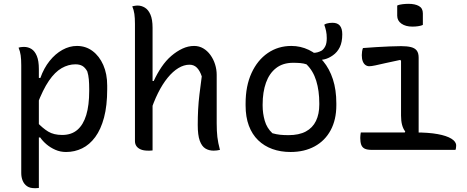

<svg xmlns="http://www.w3.org/2000/svg" viewBox="-20 -783 2440 1003"><path d="M77 -534Q82 -536 86.5 -536.5Q91 -537 96 -537.5Q101 -538 105 -538Q127 -538 144.5 -527Q162 -516 172.5 -490.5Q183 -465 183 -422Q183 -342 183 -264.5Q183 -187 183 -111Q183 -35 183 42Q183 119 183 199Q179 199 175 199.5Q171 200 167.5 200Q164 200 160 200Q136 200 121 189.5Q106 179 98.5 161Q91 143 91 121Q91 45 91 -25Q91 -95 91 -162.5Q91 -230 91 -298.5Q91 -367 91 -442Q91 -473 88 -494Q85 -515 77 -534ZM382 -543Q428 -543 463.5 -516.5Q499 -490 519.5 -443.5Q540 -397 540 -336V-317Q540 -231 523.5 -169Q507 -107 477.5 -67Q448 -27 409 -8Q370 11 325 11Q295 11 269 -0.5Q243 -12 223 -29Q203 -46 190 -65H172V-146Q203 -113 232 -95.5Q261 -78 305 -78Q353 -78 384 -104.5Q415 -131 430.5 -182Q446 -233 446 -308V-318Q446 -346 444 -368.5Q442 -391 436 -410Q425 -430 410.5 -438.5Q396 -447 374 -447Q337 -447 302 -427Q267 -407 235.5 -361Q204 -315 174 -236V-376H191Q209 -427 239 -464.5Q269 -502 306 -522.5Q343 -543 382 -543Z M754 4Q730 4 715 -2.5Q700 -9 692.5 -20Q685 -31 685 -46Q685 -127 685 -203.5Q685 -280 685 -354Q685 -428 685 -503Q685 -578 685 -658Q685 -689 682 -710Q679 -731 671 -750Q676 -751 680.5 -752Q685 -753 690 -753.5Q695 -754 699 -754Q719 -754 737 -743Q755 -732 766 -706.5Q777 -681 777 -638Q777 -557 777 -476.5Q777 -396 777 -316.5Q777 -237 777 -157.5Q777 -78 777 3Q773 3 769 3.5Q765 4 761.5 4Q758 4 754 4ZM763 -190 761 -360H783Q801 -399 824 -433Q847 -467 875 -491Q903 -515 933 -529Q963 -543 994 -543Q1020 -543 1041.5 -530.5Q1063 -518 1079 -496Q1095 -474 1103.5 -447Q1112 -420 1112 -392Q1112 -350 1112 -308Q1112 -266 1112 -223.5Q1112 -181 1112 -139Q1112 -98 1115.5 -67.5Q1119 -37 1129 0Q1120 2 1112.5 3Q1105 4 1096 4Q1071 4 1052.5 -7.5Q1034 -19 1023.5 -48Q1013 -77 1013 -130Q1013 -172 1015 -210.5Q1017 -249 1022 -290.5Q1027 -332 1034 -384Q1024 -414 1008.5 -429.5Q993 -445 970 -445Q941 -445 912 -427.5Q883 -410 856 -377Q829 -344 805.5 -297Q782 -250 763 -190Z M1502 -543Q1550 -543 1593 -522.5Q1636 -502 1668.5 -463Q1701 -424 1719 -369Q1737 -314 1737 -243V-233Q1737 -158 1707.5 -103Q1678 -48 1624 -18.5Q1570 11 1498 11Q1446 11 1403 -4.5Q1360 -20 1328.5 -50.5Q1297 -81 1280 -126.5Q1263 -172 1263 -232V-242Q1263 -334 1294 -401.5Q1325 -469 1379 -506Q1433 -543 1502 -543ZM1511 -455Q1458 -455 1422.5 -427.5Q1387 -400 1369.5 -351Q1352 -302 1352 -237V-231Q1352 -191 1363 -152.5Q1374 -114 1403 -87Q1424 -81 1443.5 -79Q1463 -77 1487 -77Q1542 -77 1577.5 -96Q1613 -115 1630.5 -151Q1648 -187 1648 -237V-243Q1648 -309 1632 -361Q1616 -413 1581 -447Q1566 -452 1549 -453.5Q1532 -455 1511 -455ZM1674 -654Q1680 -658 1686.5 -660Q1693 -662 1700.5 -663Q1708 -664 1717 -664Q1743 -664 1755.5 -649Q1768 -634 1768 -604Q1768 -563 1755 -536.5Q1742 -510 1719 -494Q1698 -479 1676.5 -473.5Q1655 -468 1636 -468Q1633 -468 1630 -468Q1627 -468 1624 -468Q1621 -468 1618 -468Q1618 -473 1618 -477Q1618 -481 1618 -485.5Q1618 -490 1618 -495.5Q1618 -501 1618 -507Q1629 -507 1639.5 -510Q1650 -513 1661 -519Q1672 -527 1679.5 -542Q1687 -557 1687 -584Q1687 -604 1683.5 -620.5Q1680 -637 1674 -654Z M2089 -80 2097 -96Q2086 -110 2080.5 -130.5Q2075 -151 2075 -179Q2075 -208 2075 -236.5Q2075 -265 2075 -294Q2075 -323 2075 -351.5Q2075 -380 2075 -408.5Q2075 -437 2075 -465L2071 -470Q2027 -461 1994.5 -453.5Q1962 -446 1941 -441.5Q1920 -437 1909 -437Q1898 -437 1889 -443.5Q1880 -450 1875 -463Q1870 -476 1870 -495Q1870 -505 1871.5 -514.5Q1873 -524 1876 -532Q1911 -535 1947 -537Q1983 -539 2016 -540.5Q2049 -542 2075 -542Q2106 -542 2126.5 -537Q2147 -532 2157 -519Q2167 -506 2167 -482Q2167 -441 2167 -400Q2167 -359 2167 -318Q2167 -277 2167 -235.5Q2167 -194 2167 -153Q2167 -112 2167 -71ZM1865 -91H2152Q2219 -91 2266 -82.5Q2313 -74 2338 -58.5Q2363 -43 2363 -23Q2363 -19 2362.5 -15Q2362 -11 2361.5 -7Q2361 -3 2359 0H1924Q1898 0 1885 -6.5Q1872 -13 1867 -27Q1862 -41 1862 -62Q1862 -68 1862.5 -73Q1863 -78 1863.5 -82.5Q1864 -87 1865 -91ZM2055 -754Q2061 -757 2068 -758.5Q2075 -760 2082.5 -761Q2090 -762 2098.5 -762.5Q2107 -763 2114 -763Q2148 -763 2168.5 -751.5Q2189 -740 2189 -713V-653Q2183 -650 2176.5 -648.5Q2170 -647 2163.5 -646Q2157 -645 2149.5 -644.5Q2142 -644 2134 -644Q2099 -644 2077 -659.5Q2055 -675 2055 -701Z"/></svg>

Font: Recursive Monospace Casual
Style: Regular
Weight: 400
Version: Version 1.047